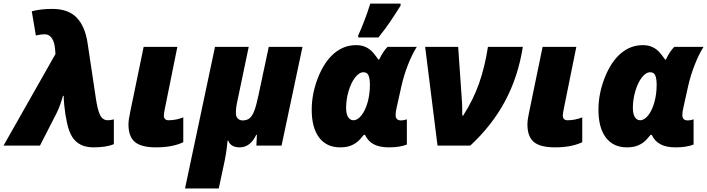

<svg xmlns="http://www.w3.org/2000/svg" viewBox="-74 -816 3963 1076"><path d="M236.8 -513.2 234.9 -539.1Q231.4 -580.6 216.3 -602.3Q201.2 -624 175.8 -624Q157.2 -624 127 -617.2L104 -752.9Q154.8 -766.1 219.2 -766.1Q308.1 -766.1 355.5 -717.5Q402.8 -668.9 417 -573.2L461.9 -273.9Q472.2 -200.7 486.8 -171.4Q501.5 -142.1 530.8 -142.1Q543.5 -142.1 564 -147V-7.8Q520 9.8 450.2 9.8Q408.7 9.8 379.4 -4.6Q350.1 -19 331.3 -47.9Q312.5 -76.7 301.5 -127.4Q290.5 -178.2 286.1 -226.6Q281.7 -274.9 283.2 -278.8H278.8Q262.7 -221.7 243.2 -182.1L149.9 0H-54.2Z M953.1 -19Q892.6 9.8 800.8 9.8Q716.8 9.8 681.4 -20.8Q646 -51.3 646 -118.2Q646 -145 655.8 -189L731 -553.2H919.9L850.1 -208Q844.2 -179.7 844.2 -167Q844.2 -155.8 851.1 -148.9Q857.9 -142.1 870.1 -142.1Q913.1 -142.1 953.1 -158.2Z M1269 9.8Q1219.2 9.8 1205.1 -27.8H1201.2Q1196.3 37.6 1177.7 120.1L1151.9 240.2H962.9L1130.9 -553.2H1319.8L1256.8 -252Q1248 -213.9 1248 -183.1Q1248 -161.6 1259 -151.4Q1270 -141.1 1285.2 -141.1Q1310.5 -141.1 1325.4 -153.8Q1340.3 -166.5 1351.6 -196.3Q1362.8 -226.1 1375 -284.2L1432.1 -553.2H1621.1L1503.9 0H1362.8L1365.7 -60.1H1361.8Q1328.6 9.8 1269 9.8Z M1920.9 -563Q1948.2 -563 1968.5 -555.2Q1988.8 -547.4 2005.4 -532.5Q2022 -517.6 2046.9 -481.9H2050.8Q2072.3 -527.8 2097.7 -553.2H2261.7Q2236.3 -513.7 2212.6 -453.6Q2189 -393.6 2175.8 -334L2149.9 -217.8Q2143.1 -190.4 2143.1 -170.9Q2143.1 -141.1 2173.8 -141.1Q2186.5 -141.1 2206.1 -147V-5.9Q2166.5 9.8 2105 9.8Q2053.2 9.8 2020.8 -7.3Q1988.3 -24.4 1971.7 -60.1H1964.8Q1941.9 -30.8 1924.1 -17.6Q1906.2 -4.4 1884.5 2.7Q1862.8 9.8 1832 9.8Q1756.3 9.8 1714.6 -44.9Q1672.9 -99.6 1672.9 -201.2Q1672.9 -291 1708 -380.4Q1743.2 -469.7 1797.9 -516.4Q1852.5 -563 1920.9 -563ZM1906.7 -142.1Q1929.7 -142.1 1951.4 -169.2Q1973.1 -196.3 1986.1 -242.2Q1999 -288.1 1999 -340.8Q1999 -373.5 1991.7 -392.3Q1984.4 -411.1 1962.9 -411.1Q1939 -411.1 1916.3 -382.1Q1893.6 -353 1879.6 -305.7Q1865.7 -258.3 1865.7 -211.9Q1865.7 -177.2 1877 -159.7Q1888.2 -142.1 1906.7 -142.1ZM1933.6 -618.2Q1946.3 -644 1966.8 -697Q1987.3 -750 2001 -795.9H2170.9V-784.2Q2156.7 -762.2 2143.1 -740.7Q2129.4 -719.2 2114.7 -697.5Q2100.1 -675.8 2083.3 -653.3Q2066.4 -630.9 2046.9 -606H1933.6Z M2308.6 -553.2H2493.7L2514.6 -251Q2516.6 -231.4 2516.6 -168H2521.5Q2578.6 -257.3 2610.6 -348.1Q2642.6 -439 2660.6 -553.2H2856Q2829.6 -385.3 2756.1 -248.5Q2682.6 -111.8 2561.5 0H2377.9Z M3189 -19Q3128.4 9.8 3036.6 9.8Q2952.6 9.8 2917.2 -20.8Q2881.8 -51.3 2881.8 -118.2Q2881.8 -145 2891.6 -189L2966.8 -553.2H3155.8L3085.9 -208Q3080.1 -179.7 3080.1 -167Q3080.1 -155.8 3086.9 -148.9Q3093.8 -142.1 3106 -142.1Q3148.9 -142.1 3189 -158.2Z M3527.8 -563Q3555.2 -563 3575.4 -555.2Q3595.7 -547.4 3612.3 -532.5Q3628.9 -517.6 3653.8 -481.9H3657.7Q3679.2 -527.8 3704.6 -553.2H3868.7Q3843.3 -513.7 3819.6 -453.6Q3795.9 -393.6 3782.7 -334L3756.8 -217.8Q3750 -190.4 3750 -170.9Q3750 -141.1 3780.8 -141.1Q3793.5 -141.1 3813 -147V-5.9Q3773.4 9.8 3711.9 9.8Q3660.2 9.8 3627.7 -7.3Q3595.2 -24.4 3578.6 -60.1H3571.8Q3548.8 -30.8 3531 -17.6Q3513.2 -4.4 3491.5 2.7Q3469.7 9.8 3439 9.8Q3363.3 9.8 3321.5 -44.9Q3279.8 -99.6 3279.8 -201.2Q3279.8 -291 3314.9 -380.4Q3350.1 -469.7 3404.8 -516.4Q3459.5 -563 3527.8 -563ZM3513.7 -142.1Q3536.6 -142.1 3558.3 -169.2Q3580.1 -196.3 3593 -242.2Q3606 -288.1 3606 -340.8Q3606 -373.5 3598.6 -392.3Q3591.3 -411.1 3569.8 -411.1Q3545.9 -411.1 3523.2 -382.1Q3500.5 -353 3486.6 -305.7Q3472.7 -258.3 3472.7 -211.9Q3472.7 -177.2 3483.9 -159.7Q3495.1 -142.1 3513.7 -142.1Z"/></svg>

Font: Open Sans Extrabold
Style: Italic
Weight: 800
Italic angle: -12°
Foundry: Ascender Corporation
Version: Version 1.10